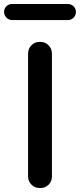

<svg xmlns="http://www.w3.org/2000/svg" viewBox="-33 -940 399 960"><path d="M27.3 -839.8Q10.7 -839.8 -1 -852.1Q-12.7 -864.3 -12.7 -880.4Q-12.7 -896.5 -1.5 -908.2Q9.8 -919.9 27.3 -919.9H306.6Q323.2 -919.9 335 -908.2Q346.7 -896.5 346.7 -880.4Q346.7 -864.3 335.4 -852.1Q324.2 -839.8 306.6 -839.8ZM164.1 -730.5H169.9Q193.4 -730.5 210 -713.4Q226.6 -696.3 226.6 -672.9V-56.6Q226.6 -33.2 210 -16.6Q193.4 0 169.9 0H164.1Q140.6 0 124 -17.1Q107.4 -34.2 107.4 -56.6V-672.9Q107.4 -696.3 124 -713.4Q140.6 -730.5 164.1 -730.5Z"/></svg>

Font: Rounded Mgen+ 2p medium
Style: Regular
Weight: 500
Designer: [Source Han Sans]
Ryoko NISHIZUKA  (kana & ideographs); Paul D. Hunt (Latin, Greek & Cyrillic); Wenlong ZHANG  (bopomofo
Version: Version 1.059.20150602